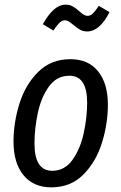

<svg xmlns="http://www.w3.org/2000/svg" viewBox="-20 -792 521 824"><path d="M38 -184Q38 -266 63.5 -347.5Q89 -429 144 -483.5Q199 -538 282 -538Q359 -538 401 -486Q443 -434 443 -343Q443 -262 418 -180.5Q393 -99 338.5 -43.5Q284 12 200 12Q123 12 80.5 -40.5Q38 -93 38 -184ZM354 -351Q354 -467 278 -467Q223 -467 189.5 -420Q156 -373 142 -306Q128 -239 128 -176Q128 -59 204 -59Q258 -59 291.5 -106.5Q325 -154 339.5 -221.5Q354 -289 354 -351ZM295 -685Q283 -695 275 -700Q267 -705 258 -705Q246 -705 235 -694Q224 -683 209 -661L164 -688Q210 -772 261 -772Q279 -772 291.5 -765Q304 -758 320 -744Q331 -734 339 -729Q347 -724 356 -724Q368 -724 378.5 -734Q389 -744 404 -767L450 -740Q408 -657 354 -657Q337 -657 323.5 -664.5Q310 -672 295 -685Z"/></svg>

Font: Fira Sans Extra Condensed
Style: Italic
Weight: 400
Width: 3
Italic angle: -8°
Designer: Carrois Corporate & Edenspiekermann AG
Foundry: Carrois Corporate GbR & Edenspiekermann AG
Version: Version 4.203